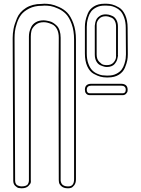

<svg xmlns="http://www.w3.org/2000/svg" viewBox="-20 -814 753 1029"><path d="M503 -304H485H462Q450 -304 443 -311Q436 -318 436 -326L435 -333Q435 -365 470 -365H472H485H614H627H628Q664 -365 664 -333Q664 -330 663.5 -325Q663 -320 656 -312Q649 -304 637 -304H614ZM553 -465Q577 -465 589.5 -480Q602 -495 602 -510V-525V-582V-637V-671Q602 -690 595 -702.5Q588 -715 577 -719.5Q566 -724 560 -725.5Q554 -727 548 -727H547Q523 -727 510.5 -712.5Q498 -698 498 -683V-668V-634V-522Q498 -497 511.5 -483Q525 -469 534.5 -467Q544 -465 552 -465ZM665 -530V-522Q665 -506 662 -490Q659 -474 649.5 -451Q640 -428 617 -413.5Q594 -399 560 -399H550Q534 -399 518.5 -403Q503 -407 482 -418.5Q461 -430 448 -458Q435 -486 435 -528V-637V-663V-670Q435 -686 438 -702Q441 -718 450.5 -741.5Q460 -765 483 -779.5Q506 -794 540 -794H550Q565 -794 581 -790Q597 -786 617.5 -774Q638 -762 651 -733.5Q664 -705 664 -664ZM295 151 294 -405 295 -612Q295 -640 285 -658.5Q275 -677 258.5 -684Q242 -691 232.5 -693Q223 -695 215 -695H214Q186 -695 169 -679.5Q152 -664 148.5 -649Q145 -634 145 -618V150V151Q146 156 145 163.5Q144 171 132 183Q120 195 96 195H95Q88 195 80 193.5Q72 192 61.5 182Q51 172 51 154V144L48 -600V-611Q48 -634 52.5 -658.5Q57 -683 71 -716.5Q85 -750 119 -771.5Q153 -793 203 -793Q209 -794 218 -794Q235 -794 252.5 -791Q270 -788 296 -776.5Q322 -765 340.5 -746Q359 -727 373 -689.5Q387 -652 387 -602V147Q387 167 378 178.5Q369 190 361.5 192.5Q354 195 346 195H343Q321 195 309 184Q297 173 296 162ZM637 -314Q654 -314 654 -333Q654 -355 628 -355H470Q445 -355 445 -333Q445 -314 462 -314ZM553 -455H552Q546 -455 538 -457Q530 -459 517.5 -464.5Q505 -470 496.5 -485Q488 -500 488 -522V-668Q488 -671 488 -676Q488 -681 490.5 -692.5Q493 -704 498.5 -713Q504 -722 516.5 -729.5Q529 -737 547 -737H548Q554 -737 561.5 -735.5Q569 -734 582 -728.5Q595 -723 603.5 -708Q612 -693 612 -671V-525Q611 -525 612 -521Q613 -517 611.5 -510.5Q610 -504 608.5 -497Q607 -490 602.5 -482.5Q598 -475 592.5 -469Q587 -463 576.5 -459Q566 -455 553 -455ZM655 -530 654 -664Q654 -696 645.5 -719.5Q637 -743 625.5 -755Q614 -767 598.5 -774Q583 -781 572 -782.5Q561 -784 550 -784H540Q515 -784 496.5 -774.5Q478 -765 468.5 -752.5Q459 -740 453.5 -722.5Q448 -705 446.5 -693Q445 -681 445 -670V-528Q445 -496 453.5 -473Q462 -450 473.5 -438Q485 -426 501 -419Q517 -412 528 -410.5Q539 -409 550 -409H560Q585 -409 603.5 -418.5Q622 -428 631.5 -440.5Q641 -453 646.5 -470.5Q652 -488 653.5 -499.5Q655 -511 655 -522ZM305 151Q305 153 305 155Q305 157 307 163Q309 169 312.5 173.5Q316 178 324 181.5Q332 185 343 185H346Q377 185 377 147V-602Q377 -650 364 -685.5Q351 -721 333.5 -739Q316 -757 291.5 -768Q267 -779 251 -781.5Q235 -784 218 -784L205 -783H204H203Q165 -783 136.5 -768.5Q108 -754 93.5 -735Q79 -716 70.5 -689.5Q62 -663 60 -645.5Q58 -628 58 -611V-600L61 144V154Q61 164 65 171Q69 178 75.5 180.5Q82 183 86.5 184Q91 185 95 185H96Q109 185 118 181.5Q127 178 130 172Q133 166 134 162Q135 158 135 154V152V-618Q135 -630 137.5 -642Q140 -654 147.5 -669.5Q155 -685 172 -695Q189 -705 214 -705H215Q220 -705 226 -704Q232 -703 243.5 -700.5Q255 -698 264.5 -692Q274 -686 284 -676.5Q294 -667 299.5 -650Q305 -633 305 -612Z"/></svg>

Font: Soda Fountain
Style: Outline
Weight: 400
Version: Version 1.0